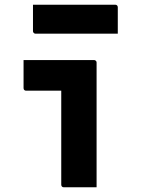

<svg xmlns="http://www.w3.org/2000/svg" viewBox="-20 -795 640 815"><path d="M240 -11Q240 -35 240 -74.5Q240 -114 240 -162Q240 -210 240 -257.5Q240 -305 240 -345.5Q240 -386 240 -410H220Q195 -410 181 -410Q167 -410 155.5 -410Q144 -410 130 -410Q116 -410 91 -410Q86 -410 83 -413Q80 -416 80 -421Q80 -451 80 -480.5Q80 -510 80 -540Q116 -540 145.5 -540Q175 -540 202 -540Q229 -540 256.5 -540Q284 -540 313.5 -540Q343 -540 379 -540Q383 -540 385 -538.5Q387 -537 388.5 -535Q390 -533 390 -529Q390 -483 390 -427.5Q390 -372 390 -314Q390 -256 390 -201Q390 -146 390 -99Q390 -83 390 -66.5Q390 -50 390 -33.5Q390 -17 390 0Q353 0 321 0Q289 0 251 0Q246 0 243 -3Q240 -6 240 -11ZM120 -775H469Q474 -775 477 -772Q480 -769 480 -764Q480 -745 480 -726.5Q480 -708 480 -690Q480 -672 480 -652H131Q128 -652 125.5 -653.5Q123 -655 121.5 -657.5Q120 -660 120 -663Q120 -683 120 -701Q120 -719 120 -737.5Q120 -756 120 -775Z"/></svg>

Font: Recursive Monospace ExtraBold
Style: Regular
Weight: 800
Version: Version 1.047